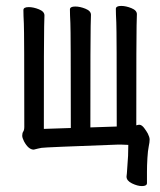

<svg xmlns="http://www.w3.org/2000/svg" viewBox="-20 -498 540 648"><path d="M459 130Q444 130 425.5 121Q407 112 407 98Q408 94 410 61Q413 30 413 -9Q399 -10 389 -10H378Q131 -1 120 1Q109 3 94 7Q76 7 61 -21Q55 -33 55 -40Q55 -49 58.5 -54Q62 -59 62 -70Q62 -390 60.5 -418.5Q59 -447 59 -464Q59 -474 77 -474Q93 -474 111.5 -466.5Q130 -459 130 -446Q130 -434 129 -408.5Q128 -383 128 -63L219 -66Q219 -392 217.5 -420.5Q216 -449 216 -466Q216 -476 234 -476Q250 -476 268.5 -468.5Q287 -461 287 -448Q287 -436 286 -410.5Q285 -385 285 -68L374 -71Q374 -394 372.5 -422.5Q371 -451 371 -468Q371 -478 389 -478Q405 -478 423.5 -470.5Q442 -463 442 -450Q442 -438 441 -412.5Q440 -387 440 -75Q447 -77 450 -77Q459 -77 468 -64Q474 -56 479 -47Q485 -35 485 -27Q485 -18 482 -4Q479 10 477.5 35.5Q476 61 476 82V120Q476 130 459 130Z"/></svg>

Font: LXGW WenKai Mono TC
Style: Regular
Weight: 400
Designer: LXGW / Fontworks Inc.
Foundry: LXGW / Fontworks Inc.
Version: Version 1.330